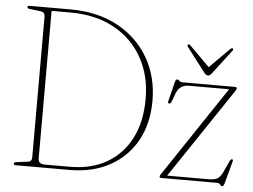

<svg xmlns="http://www.w3.org/2000/svg" viewBox="-51 -764 1107 840"><g transform="rotate(5 502.5 -344.0)"><path d="M37 -6.5Q37 -12.5 46.5 -13.5L97 -20Q115 -22 115 -40V-659Q115 -678 96.5 -680.5L47 -686.5Q37 -687.5 37 -694Q37 -700 45.5 -700H226Q344.5 -700 432.5 -652.5Q520.5 -605 569 -522Q617.5 -439 617.5 -333Q617.5 -234 576.8 -159.2Q536 -84.5 460.5 -42.2Q385 0 281 0H45.5Q37 0 37 -6.5ZM283 -14Q376.5 -14 444.8 -53.5Q513 -93 550 -165.8Q587 -238.5 587 -338.5Q587 -440.5 543.2 -519Q499.5 -597.5 418.5 -642Q337.5 -686.5 226 -686.5H143.5V-39Q143.5 -14 171 -14ZM976 -409 710 -12.5H893.5Q917.5 -12.5 931 -20.5Q944.5 -28.5 956 -54.5L977 -100Q981.5 -109 986.5 -108.5Q992.5 -108 990 -99L964 -2.5Q960 12.5 954 12.5Q948 12.5 944 6.2Q940 0 929 0H685.5Q677.5 0 677.5 -6Q677.5 -9.5 681.5 -15.5L947 -412.5H770.5Q727 -412.5 713 -368L701.5 -337Q697.5 -327.5 691.5 -327.5Q684 -327.5 686.5 -337.5L708 -423.5Q711 -435.5 717.5 -435.5Q723.5 -435.5 727.2 -430.2Q731 -425 740.5 -425H972Q980 -425 980 -419Q980 -415.5 976 -409ZM866 -475.5Q858 -464.5 850 -464.5Q840 -464.5 832.5 -475.5L751.5 -581.5Q746.5 -587.5 751 -591.5Q755.5 -595 762.5 -588L849.5 -501L936.5 -588Q943.5 -594.5 948 -591.5Q952 -588 947 -581.5Z"/></g></svg>

Font: Fraunces 144pt S050 Thin
Style: Regular
Weight: 100
Version: Version 1.000; ttfautohint (v1.8.3)